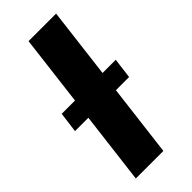

<svg xmlns="http://www.w3.org/2000/svg" viewBox="-237 -768 808 808"><g transform="rotate(-45 167.0 -364.0)"><path d="M322 -322H243.5L204 0H40L79.5 -322H0L12 -413H91L129.5 -728H293.5L255 -413H333.5Z"/></g></svg>

Font: Lato ExtraBold
Style: Italic
Weight: 800
Italic angle: -7°
Designer: Lukasz Dziedzic with Adam Twardoch and Botio Nikoltchev
Foundry: tyPoland Lukasz Dziedzic
Version: Version 2.015; 2015-08-06; http://www.latofonts.com/